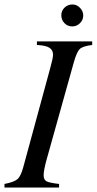

<svg xmlns="http://www.w3.org/2000/svg" viewBox="-28 -838 432 858"><path d="M344 -769Q344 -749 329.5 -734.5Q315 -720 295 -720Q274 -720 260 -734.5Q246 -749 246 -770Q246 -790 260.5 -804Q275 -818 296 -818Q315 -818 329.5 -803Q344 -788 344 -769ZM384 -653V-637Q342 -632 328.5 -619Q315 -606 302 -560L182 -131Q167 -78 167 -55Q167 -35 179.5 -28Q192 -21 236 -16V0H-8V-16Q34 -24 49.5 -37Q65 -50 76 -91L196 -532Q209 -578 209 -594Q209 -614 193 -624.5Q177 -635 137 -637V-653Z"/></svg>

Font: STIX MathJax Latin
Style: Italic
Weight: 400
Italic angle: -16.33°
Designer: MicroPress Inc., with final additions and corrections provided by Coen Hoffman, Elsevier (retired)
Version: Version 1.1.1